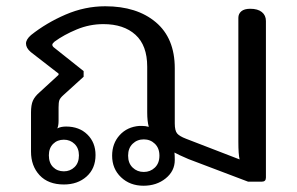

<svg xmlns="http://www.w3.org/2000/svg" viewBox="-20 -580 949 613"><path d="M338 -83Q338 -122 362 -148.5Q386 -175 425 -178H433Q445 -178 455 -175Q450 -193 450 -221V-367Q450 -435 412.5 -469Q375 -503 310 -503Q266 -503 225 -486Q184 -469 154 -447Q147 -441 147 -437Q147 -432 154 -427L247 -353V-335L182 -276Q172 -267 169.5 -260Q167 -253 167 -237V-194Q167 -179 163 -170Q174 -176 191 -176Q233 -176 259 -150.5Q285 -125 285 -85Q285 -42 256.5 -16.5Q228 9 184 9Q134 9 106.5 -20.5Q79 -50 79 -96V-221Q79 -245 85 -258.5Q91 -272 106 -285L167 -341V-345L78 -414Q63 -427 63 -441Q63 -454 79 -468Q128 -507 189.5 -533.5Q251 -560 316 -560Q417 -560 477.5 -509Q538 -458 538 -362V-186Q538 -163 545.5 -154Q553 -145 574 -137L745 -71Q741 -87 741 -127V-523Q741 -536 750.5 -544Q760 -552 779 -552Q803 -552 816 -541.5Q829 -531 829 -513V-13Q829 0 816 0H772L582 -72Q547 -87 537 -93Q538 -85 538 -69Q538 -34 509 -10.5Q480 13 438 13Q395 13 366.5 -14Q338 -41 338 -83ZM489 -83Q489 -107 474.5 -121Q460 -135 439 -135Q418 -135 403.5 -121Q389 -107 389 -83Q389 -59 403.5 -45Q418 -31 439 -31Q460 -31 474.5 -45Q489 -59 489 -83ZM232 -84Q232 -107 218 -120.5Q204 -134 184 -134Q163 -134 149.5 -120.5Q136 -107 136 -84Q136 -60 149.5 -46.5Q163 -33 184 -33Q204 -33 218 -46.5Q232 -60 232 -84Z"/></svg>

Font: Maitree Medium
Style: Regular
Weight: 500
Designer: CadsonDemak Team
Foundry: CadsonDemak
Version: Version 1.000